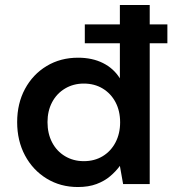

<svg xmlns="http://www.w3.org/2000/svg" viewBox="-20 -740 722 772"><path d="M321 -566V-642H653V-566ZM293 12Q223 12 167.5 -22Q112 -56 80.5 -115Q49 -174 49 -249Q49 -324 80.5 -382.5Q112 -441 167.5 -474.5Q223 -508 294 -508Q351 -508 394 -486.5Q437 -465 462 -425V-720H582V0H475L462 -73Q446 -51 423 -31.5Q400 -12 368 0Q336 12 293 12ZM317 -92Q360 -92 393 -112Q426 -132 444.5 -167.5Q463 -203 463 -248Q463 -294 444.5 -329Q426 -364 393 -384Q360 -404 317 -404Q275 -404 241.5 -384Q208 -364 189.5 -329Q171 -294 171 -249Q171 -203 189.5 -167.5Q208 -132 241.5 -112Q275 -92 317 -92Z"/></svg>

Font: DM Sans 24pt SemiBold
Style: Regular
Weight: 600
Designer: Colophon Foundry, Jonny Pinhorn
Foundry: Colophon Foundry
Version: Version 4.004;gftools[0.9.30]